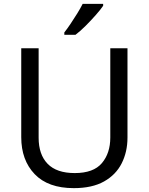

<svg xmlns="http://www.w3.org/2000/svg" viewBox="-20 -964 771 994"><path d="M640 -252Q640 -178 610 -118.5Q580 -59 518.5 -24.5Q457 10 362 10Q229 10 159.5 -62.5Q90 -135 90 -254V-714H180V-251Q180 -164 226.5 -116Q273 -68 367 -68Q464 -68 507.5 -119.5Q551 -171 551 -252V-714H640ZM514 -934Q502 -916 477 -887.5Q452 -859 423.5 -830.5Q395 -802 371 -784H313V-796Q328 -815 345.5 -841Q363 -867 380 -894.5Q397 -922 408 -944H514Z"/></svg>

Font: Noto Sans Multani
Style: Regular
Weight: 400
Designer: Monotype Design Team
Foundry: Monotype Imaging Inc.
Version: Version 2.002; ttfautohint (v1.8.4.7-5d5b)